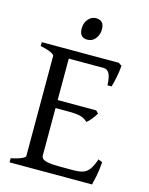

<svg xmlns="http://www.w3.org/2000/svg" viewBox="-119 -874 735 949"><g transform="rotate(15 248.0 -399.5)"><path d="M435 -604Q433 -578 426.5 -545Q420 -512 414 -493H393Q391 -538 380.5 -554.5Q370 -571 353 -571H148L162 -615H418ZM384 -346Q376 -332 363 -315.5Q350 -299 339 -291Q324 -306 303.5 -312Q283 -318 242 -318H142L152 -359H371ZM466 -119Q463 -77 456.5 -46Q450 -15 446 0H24V-21Q58 -28 77 -36.5Q96 -45 96 -51V-564Q96 -570 78 -579Q60 -588 24 -595V-615H244V-595Q212 -591 193 -586.5Q174 -582 174 -575V-75Q174 -66 181 -59Q188 -52 209 -48Q230 -44 273 -44H336Q366 -44 385 -49.5Q404 -55 418 -72.5Q432 -90 445 -128ZM238 -685Q197 -685 197 -732Q197 -760 213.5 -779.5Q230 -799 253 -799Q295 -799 295 -753Q295 -725 279 -705Q263 -685 238 -685Z"/></g></svg>

Font: ChillKai
Style: Regular
Weight: 400
Designer: ChillType
Foundry: 寒蝉字型
Version: Version 2.000